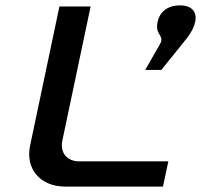

<svg xmlns="http://www.w3.org/2000/svg" viewBox="-20 -694 747 714"><path d="M201 -670 92 -153C74 -68 127 0 224 0H586L606 -94H274C229 -94 202 -127 212 -172L317 -670ZM520 -434H580L675 -552C694 -577 701 -593 705 -610L706 -613C713 -650 694 -674 649 -674C603 -674 574 -650 566 -612C555 -563 594 -563 575 -530Z"/></svg>

Font: LT Wave Medium
Style: Italic
Weight: 500
Designer: Daniel Lyons
Version: Version 2.5 (Glyphs App)